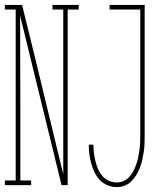

<svg xmlns="http://www.w3.org/2000/svg" viewBox="-32 -755 652 783"><path d="M444 8Q425 8 406.5 0.5Q388 -7 375 -21Q362 -35 353.5 -52.5Q345 -70 340 -88.5Q335 -107 332.5 -126.5Q330 -146 330 -165H349Q349 -148 351 -131.5Q353 -115 357 -98.5Q361 -82 367.5 -66.5Q374 -51 385 -38Q396 -25 411.5 -18Q427 -11 444 -11Q459 -11 472.5 -17Q486 -23 496 -34.5Q506 -46 513 -59.5Q520 -73 524.5 -87Q529 -101 532 -115.5Q535 -130 537 -145Q539 -160 539.5 -175Q540 -190 540 -205V-716H415V-735H558V-205Q558 -188 557.5 -171Q557 -154 554.5 -137.5Q552 -121 548.5 -104.5Q545 -88 539 -72.5Q533 -57 524.5 -42.5Q516 -28 504 -16Q492 -4 476.5 2Q461 8 444 8ZM-12 0V-19H32V-716H-12V-735H58L107 -536L226 -44V-716H182V-735H289V-716H244V0H219L50 -691Q50 -592 50.5 -492.5Q51 -393 51 -294V-19H95V0Z"/></svg>

Font: Iosevka HT Thin Extended
Style: Regular
Weight: 100
Width: 7
Monospace: yes
Designer: Belleve Invis
Foundry: Belleve Invis
Version: Version 32.3.0; ttfautohint (v1.8.4)